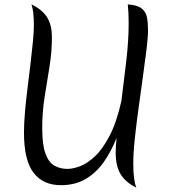

<svg xmlns="http://www.w3.org/2000/svg" viewBox="-20 -822 784 873"><path d="M216 -653Q216 -586 205 -518.5Q194 -451 183 -382Q172 -313 172 -239Q172 -164 186.5 -124Q201 -84 227 -69Q253 -54 287 -54Q311 -54 343.5 -66Q376 -78 411 -110.5Q446 -143 478 -204Q510 -265 532 -363Q543 -450 554 -543.5Q565 -637 565 -715V-720Q565 -720 565 -719.5Q565 -719 565 -715V-706Q565 -712 565 -720Q565 -742 564 -762.5Q563 -783 561 -802Q604 -799 623.5 -784Q643 -769 648 -744Q653 -719 653 -684Q653 -652 646 -596Q639 -540 629.5 -471Q620 -402 610 -330Q600 -258 593 -192.5Q586 -127 586 -78Q586 -2 600 31Q552 8 529 -29Q506 -66 506 -129Q506 -142 507 -158.5Q508 -175 510 -195Q486 -134 452 -85.5Q418 -37 370 -8.5Q322 20 257 20Q176 20 132.5 -36.5Q89 -93 89 -220Q89 -260 93.5 -312Q98 -364 105 -420Q112 -476 118.5 -530.5Q125 -585 129.5 -631Q134 -677 134 -707Q134 -772 123 -802Q170 -780 193 -745Q216 -710 216 -653Z"/></svg>

Font: Merienda Light
Style: Regular
Weight: 300
Designer: Eduardo Rodriguez Tunni
Foundry: Eduardo Rodriguez Tunni
Version: Version 2.001; ttfautohint (v1.8.4.7-5d5b)